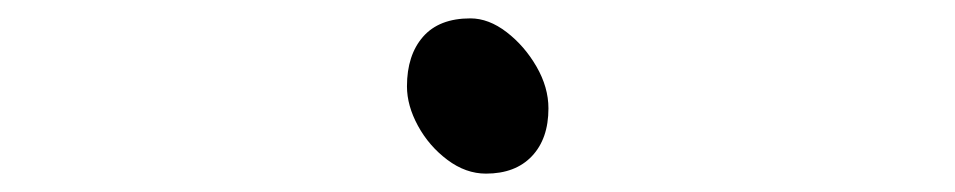

<svg xmlns="http://www.w3.org/2000/svg" viewBox="-20 -474 1040 209"><path d="M509 -285Q487 -285 467 -300Q447 -315 435 -337Q423 -359 423 -380Q423 -414 440.5 -434Q458 -454 492 -454Q512 -454 531.5 -439Q551 -424 564 -401.5Q577 -379 577 -356Q577 -323 559 -304Q541 -285 509 -285Z"/></svg>

Font: Moon Stars Kai T Light
Style: Regular
Weight: 300
Designer: GuiWonder
Version: Version 1.101